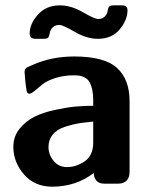

<svg xmlns="http://www.w3.org/2000/svg" viewBox="-20 -686 565 717"><path d="M29.8 -137.2Q29.8 -176.3 53 -205.1Q76.2 -233.9 108.6 -250Q141.1 -266.1 185.5 -275.6Q230 -285.2 262.5 -288.1Q294.9 -291 328.1 -291V-312Q328.1 -355 314 -379.9Q299.8 -404.8 256.8 -404.8Q217.8 -404.8 185.8 -394.3Q153.8 -383.8 138.4 -370.8Q123 -357.9 109.6 -346.9Q96.2 -335.9 89.8 -335.9L85.9 -336.9L82 -339.8Q79.1 -344.7 76.7 -364.3Q74.2 -383.8 73.2 -399.9L71.8 -417Q71.8 -421.9 72.5 -424.3Q73.2 -426.8 76.2 -429.9Q79.1 -433.1 80.6 -434.1Q82 -435.1 89.1 -438Q96.2 -440.9 100.1 -442.9Q171.9 -475.1 256.8 -475.1Q370.6 -475.1 417.2 -432.1Q463.9 -389.2 463.9 -308.1V-44.9Q463.9 0 418.9 0H371.1Q349.1 0 339.6 -12Q330.1 -23.9 330.1 -40Q264.2 10.7 175.8 11.2Q108.9 11.2 69.3 -34.9Q29.8 -81.1 29.8 -137.2ZM90.8 -560.1Q90.8 -597.2 121.8 -631.6Q152.8 -666 203.1 -666Q245.1 -666 289.1 -640.6Q333 -615.2 346.2 -615.2H347.2Q372.1 -615.2 380.9 -640.1L382.8 -649.9Q384.8 -659.7 389.4 -662.8Q394 -666 403.8 -666H436Q456.1 -666 456.1 -647Q456.1 -611.8 427 -576.4Q397.9 -541 345.2 -541Q304.2 -541 259.5 -566.9Q214.8 -592.8 202.1 -592.8H201.2Q176.3 -592.8 167 -567.9Q166 -565.9 164.6 -556.9Q163.1 -547.9 158.4 -544.4Q153.8 -541 144 -541H113.8Q90.8 -541 90.8 -560.1ZM161.1 -137.2Q161.1 -108.4 180.2 -85.2Q199.2 -62 230 -62Q264.2 -62 296.1 -83.5Q328.1 -105 328.1 -153.8V-231.9Q297.4 -229 275.1 -225.6Q252.9 -222.2 222.9 -212.6Q192.9 -203.1 177 -183.6Q161.1 -164.1 161.1 -137.2Z"/></svg>

Font: CMU Sans Serif
Style: Bold
Weight: 700
Version: Version 0.7.0